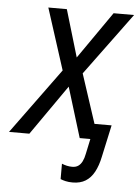

<svg xmlns="http://www.w3.org/2000/svg" viewBox="-93 -576 586 807"><g transform="rotate(5 199.5 -173.0)"><path d="M243.7 188.5Q227.1 188.5 214.1 185.5Q201.2 182.6 192.4 178.7V113.8Q203.1 118.2 213.9 120.6Q224.6 123 236.3 123Q251.5 123 261.7 116Q272 108.9 278.6 95.5Q285.2 82 288.6 64L302.2 0H257.3L192.4 -211.4L44.9 0H-41L161.1 -276.9L78.1 -535.2H156.2L215.3 -336.4L353.5 -535.2H439.9L246.1 -272L314 -64.9H386.2L356.9 69.8Q349.1 107.9 334.7 134.5Q320.3 161.1 298.1 174.8Q275.9 188.5 243.7 188.5Z"/></g></svg>

Font: Open Sans SemiCondensed
Style: Italic
Weight: 400
Width: 4
Italic angle: -12°
Designer: Monotype Design Team
Foundry: Monotype Imaging Inc.
Version: Version 3.000